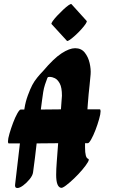

<svg xmlns="http://www.w3.org/2000/svg" viewBox="-20 -942 570 964"><path d="M286 1Q262 -4 262 -64Q262 -91 265 -130Q268 -169 272 -223L164 -222Q160 -186 155.5 -149.5Q151 -113 146 -77Q144 -61 129 -42.5Q114 -24 96.5 -11Q79 2 67 2Q53 2 56 -17Q62 -67 68 -119.5Q74 -172 80 -222H24Q20 -222 20 -232Q20 -245 27.5 -271Q35 -297 45.5 -325Q56 -353 67 -372.5Q78 -392 84 -392H102Q103 -395 103 -398Q108 -431 120 -463.5Q132 -496 142 -515Q152 -534 167 -552.5Q182 -571 196 -585Q250 -649 289.5 -674.5Q329 -700 357 -700Q388 -700 405.5 -678Q423 -656 430 -625.5Q437 -595 435 -569Q432 -534 429.5 -511.5Q427 -489 425 -469Q423 -449 421 -421Q420 -407 419 -393H481Q485 -393 485 -383Q485 -370 477.5 -343.5Q470 -317 459.5 -289.5Q449 -262 438 -242.5Q427 -223 421 -223H407Q407 -211 407 -202Q407 -150 422 -145Q430 -143 421 -127.5Q412 -112 393 -89.5Q374 -67 352 -46Q330 -25 311.5 -11Q293 3 286 1ZM197 -480Q194 -460 191 -438Q188 -416 185 -392L286 -393L289 -435L291 -461Q291 -503 280 -523Q269 -543 255 -549.5Q241 -556 231 -556Q227 -556 224.5 -555.5Q222 -555 221 -555Q219 -552 218 -551Q212 -536 206 -517.5Q200 -499 197 -480ZM339 -921 415 -837Q418 -834 410 -822Q402 -810 387.5 -794Q373 -778 357.5 -764Q342 -750 330.5 -742Q319 -734 316 -737L239 -821Q236 -824 244.5 -836Q253 -848 267.5 -863.5Q282 -879 297.5 -893.5Q313 -908 324.5 -916Q336 -924 339 -921Z"/></svg>

Font: Ga Maamli
Style: Regular
Weight: 400
Designer: Afotey Clement Nii Odai, Ama Asantewa Diaka, David Abbey-Thompson
Foundry: Sorkin Type Co.
Version: Version 1.000; ttfautohint (v1.8.4.7-5d5b)